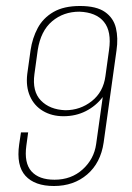

<svg xmlns="http://www.w3.org/2000/svg" viewBox="-20 -613 440 641"><path d="M160 8Q96 8 65 -26Q34 -60 44 -131L50 -171H74L68 -127Q60 -69 85 -41Q110 -13 162 -13Q218 -13 256 -47.5Q294 -82 301 -132L323 -289Q300 -259 266.5 -242Q233 -225 192 -225Q153 -225 123.5 -242.5Q94 -260 80 -292Q66 -324 71 -366L82 -445Q88 -486 106 -519.5Q124 -553 158.5 -573Q193 -593 247 -593Q302 -593 330.5 -573Q359 -553 367 -519.5Q375 -486 369 -445L326 -137Q316 -69 271 -30.5Q226 8 160 8ZM198 -245Q248 -245 286.5 -275.5Q325 -306 332 -359L344 -446Q353 -508 327 -540Q301 -572 245 -574Q192 -574 154 -542Q116 -510 106 -446L95 -366Q87 -308 116.5 -277.5Q146 -247 198 -245Z"/></svg>

Font: Alumni Sans Thin
Style: Italic
Weight: 100
Italic angle: -8°
Designer: Robert E. Leuschke
Foundry: Robert E. Leuschke
Version: Version 1.016